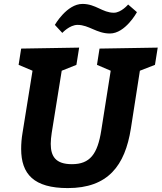

<svg xmlns="http://www.w3.org/2000/svg" viewBox="-20 -948 825 980"><path d="M295 -587 370 -617 384 -705 88 -700 75 -617 146 -587 95 -270C90 -241 88 -213 88 -188C88 -59 153 12 326 12C531 12 618 -102 648 -292L694 -587L771 -617L785 -705L488 -700L475 -617L545 -587L497 -283C478 -161 439 -110 347 -110C263 -110 239 -151 239 -214C239 -231 241 -250 244 -270ZM298 -780C298 -780 335 -821 376 -821C434 -821 473 -777 541 -777C620 -777 679 -886 679 -886L634 -925C634 -925 599 -883 561 -883C503 -883 469 -928 401 -928C321 -928 260 -821 260 -821Z"/></svg>

Font: Bitter
Style: Bold Italic
Weight: 700
Designer: Sol Matas
Foundry: Sol Matas
Version: Version 1.002